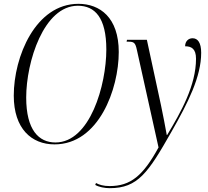

<svg xmlns="http://www.w3.org/2000/svg" viewBox="-20 -744 1090 1004"><path d="M265 11C497 11 601 -279 601 -472C601 -653 502 -724 390 -724C166 -724 52 -448 52 -244C52 -71 145 11 265 11ZM270 1C183 1 117 -64 117 -234C117 -421 209 -714 387 -714C476 -714 536 -652 536 -485C536 -300 451 1 270 1ZM554 240C701 240 755 159 876 -54C964 -208 1032 -343 1032 -468C1032 -521 1014 -544 987 -544C965 -544 948 -528 948 -502C981 -502 1005 -489 1005 -437C1005 -298 927 -159 854 -38H852C845 -78 832 -146 822 -193L748 -536H644L642 -526H652C681 -526 688 -520 696 -482L809 27C728 175 663 229 553 229C521 229 498 222 482 213L478 223C497 234 527 240 554 240Z"/></svg>

Font: Noto Serif Display Condensed Light
Style: Italic
Weight: 300
Width: 3
Italic angle: -12°
Designer: Monotype Design Team
Foundry: Monotype Imaging Inc.
Version: Version 2.009